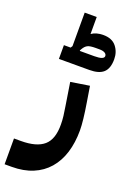

<svg xmlns="http://www.w3.org/2000/svg" viewBox="-233 -749 714 1050"><g transform="rotate(20 123.5 -224.5)"><path d="M22 -483H61L68 -494V-689H138V-590Q165 -609 206 -609Q257 -609 282 -578Q307 -547 307 -504Q307 -451 281 -427Q255 -403 199 -403H22ZM114 -486 115 -483H199Q255 -483 255 -504Q255 -515 244 -521.5Q233 -528 213 -528H190Q158 -528 144 -521Q130 -514 119 -495ZM-60 90H-20Q71 90 113.5 53Q156 16 155 -70Q155 -93 152 -118.5Q149 -144 144 -173L123 -306L232 -323L247 -230Q255 -182 259.5 -141.5Q264 -101 264 -75Q264 -3 246 55Q228 113 192 154.5Q156 196 103 218Q50 240 -19 240H-60Z"/></g></svg>

Font: IBM Plex Sans Arabic
Style: Bold
Weight: 700
Designer: Mike Abbink, Paul van der Laan, Pieter van Rosmalen, Wael Morcos, Khajak Apelian
Foundry: Bold Monday
Version: Version 1.2